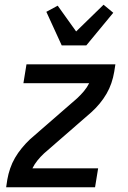

<svg xmlns="http://www.w3.org/2000/svg" viewBox="-20 -792 540 812"><path d="M6 0 11 -33Q15 -56 23 -79.5Q31 -103 43.5 -124.5Q56 -146 72.5 -166Q89 -186 107 -203L307 -377Q322 -391 335 -406.5Q348 -422 357 -440H79L92 -520H468L463 -488Q459 -464 451 -440.5Q443 -417 430.5 -395.5Q418 -374 401.5 -354Q385 -334 366 -317L166 -143Q151 -129 138.5 -113.5Q126 -98 117 -80H395L382 0ZM241 -600 176 -742 224 -768 302 -659 418 -772 459 -738 345 -600Z"/></svg>

Font: Iosevka Curly Medium
Style: Italic
Weight: 500
Italic angle: -9°
Monospace: yes
Designer: Belleve Invis
Foundry: Belleve Invis
Version: Version 22.1.2; ttfautohint (v1.8.4)